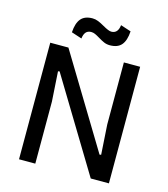

<svg xmlns="http://www.w3.org/2000/svg" viewBox="-117 -888 859 980"><g transform="rotate(15 312.5 -398.0)"><path d="M168 -696Q171 -745 191 -768.5Q211 -792 252 -792Q267 -792 282 -786Q297 -780 316 -769Q347 -751 361 -751Q396 -751 401 -796L456 -778Q453 -729 433 -705.5Q413 -682 372 -682Q355 -682 341 -688Q327 -694 309 -705Q294 -714 284 -718.5Q274 -723 263 -723Q228 -723 223 -678ZM75 -616H171L466 -129L474 -131L464 -288V-616H550V0H454L159 -487L151 -485L161 -328V0H75Z"/></g></svg>

Font: Athiti Medium
Style: Regular
Weight: 500
Designer: CadsonDemak Team
Foundry: CadsonDemak
Version: Version 1.032